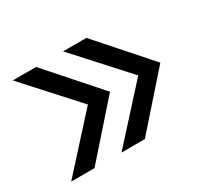

<svg xmlns="http://www.w3.org/2000/svg" viewBox="-95 -613 721 677"><g transform="rotate(-30 266.0 -274.0)"><path d="M115 -480 297 -274 115 -68H20L207 -274L20 -480ZM320 -480 502 -274 320 -68H225L412 -274L225 -480Z"/></g></svg>

Font: Violet Sans
Style: Regular
Weight: 400
Designer: Calvin Waterman
Foundry: Violet Office
Version: Version 1.013